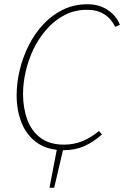

<svg xmlns="http://www.w3.org/2000/svg" viewBox="-20 -692 582 900"><path d="M212 188 248 0H278L234 188ZM278 12Q204 12 155 -22Q106 -56 82 -114.5Q58 -173 58 -246Q58 -304 72.5 -364Q87 -424 114.5 -479Q142 -534 182.5 -577.5Q223 -621 275 -646.5Q327 -672 390 -672Q446 -672 486 -644.5Q526 -617 542 -576L520 -566Q502 -604 469 -625Q436 -646 388 -646Q330 -646 283 -621.5Q236 -597 199.5 -556Q163 -515 138 -463.5Q113 -412 100.5 -357Q88 -302 88 -252Q88 -185 108 -131Q128 -77 170.5 -45.5Q213 -14 280 -14Q328 -14 369 -31.5Q410 -49 444 -78L458 -62Q418 -26 375 -7Q332 12 278 12Z"/></svg>

Font: Source Sans 3 VF
Style: Italic
Weight: 200
Italic angle: -11°
Designer: Paul D. Hunt
Foundry: Adobe Systems Incorporated
Version: Version 3.042;hotconv 1.0.118;makeotfexe 2.5.65603